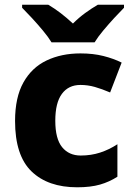

<svg xmlns="http://www.w3.org/2000/svg" viewBox="-20 -879 566 816"><path d="M308 -83Q184 -83 114 -150.5Q44 -218 44 -365Q44 -465 79.5 -528.5Q115 -592 178 -622Q241 -652 322 -652Q376 -652 419.5 -641Q463 -630 497 -613L448 -486Q413 -501 383 -509.5Q353 -518 322 -518Q271 -518 243 -480Q215 -442 215 -366Q215 -289 244 -253.5Q273 -218 323 -218Q367 -218 405.5 -230.5Q444 -243 479 -266V-128Q445 -106 405 -94.5Q365 -83 308 -83ZM199 -699Q185 -722 162.5 -749Q140 -776 116.5 -801.5Q93 -827 74 -846V-859H185Q212 -843 237.5 -823.5Q263 -804 290 -779Q315 -804 342.5 -824Q370 -844 396 -859H507V-846Q489 -828 465.5 -802.5Q442 -777 419 -749.5Q396 -722 382 -699Z"/></svg>

Font: Noto Sans Telugu UI ExtraBold
Style: Regular
Weight: 800
Designer: Jelle Bosma - Monotype Design Team
Foundry: Monotype Imaging Inc.
Version: Version 2.005; ttfautohint (v1.8.4.7-5d5b)